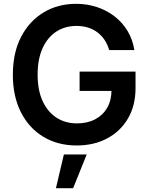

<svg xmlns="http://www.w3.org/2000/svg" viewBox="-20 -758 787 1014"><path d="M385.3 10.3Q285.2 10.3 209.2 -35.4Q133.3 -81.1 90.6 -165Q47.9 -249 47.9 -362.8Q47.9 -480 91.6 -563.7Q135.3 -647.5 210.7 -692.6Q286.1 -737.8 381.8 -737.8Q441.9 -737.8 494.1 -720Q546.4 -702.1 587.4 -669.7Q628.4 -637.2 654.8 -592.5Q681.2 -547.9 689.5 -493.7H556.6Q548.3 -522.9 532.7 -546.4Q517.1 -569.8 495.1 -586.7Q473.1 -603.5 445.1 -612.3Q417 -621.1 383.8 -621.1Q323.7 -621.1 277.3 -591.1Q231 -561 204.8 -503.4Q178.7 -445.8 178.7 -363.8Q178.7 -282.2 204.8 -224.9Q231 -167.5 277.8 -137Q324.7 -106.4 386.2 -106.4Q441.9 -106.4 482.9 -128.2Q523.9 -149.9 546.4 -189.2Q568.8 -228.5 568.8 -282.2L599.6 -277.8H400.4V-379.9H695.8V-293Q695.8 -200.2 655.8 -132.1Q615.7 -64 545.7 -26.9Q475.6 10.3 385.3 10.3ZM275.4 235.8 317.4 57.6H438L366.2 235.8Z"/></svg>

Font: Inter 17pt SemiBold
Style: Regular
Weight: 600
Version: Version 4.001;git-66647c0bb